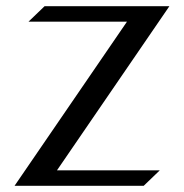

<svg xmlns="http://www.w3.org/2000/svg" viewBox="-20 -600 595 620"><path d="M27 0H444L496 -50H164L527 -580H124L72 -530H390Z"/></svg>

Font: Charger Sport
Style: Df
Weight: 400
Designer: Jasper
Foundry: Cannot Into Space Fonts
Version: Version 1.1